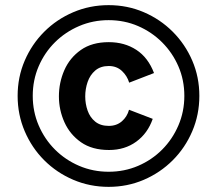

<svg xmlns="http://www.w3.org/2000/svg" viewBox="-20 -722 844 747"><path d="M402.6 5Q329.6 5 265.1 -22.5Q200.6 -50 152.1 -98.5Q103.6 -147 76.1 -211.5Q48.6 -276 48.6 -349Q48.6 -422 76.1 -486Q103.6 -550 152.1 -598.5Q200.6 -647 265.1 -674.5Q329.6 -702 402.6 -702Q475.6 -702 539.6 -674.5Q603.6 -647 652.1 -598.5Q700.6 -550 728.1 -486Q755.6 -422 755.6 -349Q755.6 -276 728.1 -211.5Q700.6 -147 652.1 -98.5Q603.6 -50 539.6 -22.5Q475.6 5 402.6 5ZM404.2 -138.4Q338.4 -138.4 295.3 -168.5Q252.2 -198.6 230.7 -246.4Q209.2 -294.2 209.2 -347Q209.2 -400.8 230.3 -449Q251.4 -497.2 294.6 -527.6Q337.8 -558 403.2 -558Q464.6 -558 510.5 -528Q556.4 -498 579.2 -437.8L482.6 -400.4Q474.6 -427.2 454.1 -446.2Q433.6 -465.2 403.2 -465.2Q371 -465.2 350.6 -447.7Q330.2 -430.2 320.9 -403.1Q311.6 -376 311.6 -347Q311.6 -318 320.9 -291.6Q330.2 -265.2 350.6 -248.7Q371 -232.2 403.2 -232.2Q433.4 -232.2 454 -249.9Q474.6 -267.6 482 -295L574.2 -259.6Q554.8 -203.4 510.2 -170.9Q465.6 -138.4 404.2 -138.4ZM402.6 -53.8Q464 -53.8 517.5 -76.8Q571 -99.8 611.1 -140.2Q651.2 -180.6 674.2 -234.3Q697.2 -288 697.2 -349Q697.2 -410.4 674.2 -463.6Q651.2 -516.8 610.8 -557.2Q570.4 -597.6 517.2 -620.6Q464 -643.6 402.6 -643.6Q341.6 -643.6 287.9 -620.6Q234.2 -597.6 193.8 -557.5Q153.4 -517.4 130.4 -463.9Q107.4 -410.4 107.4 -349Q107.4 -288 130.4 -234.3Q153.4 -180.6 193.8 -140.2Q234.2 -99.8 287.9 -76.8Q341.6 -53.8 402.6 -53.8Z"/></svg>

Font: Hanken Grotesk
Style: Regular
Weight: 400
Designer: Alfredo Marco Pradil
Foundry: Hanken Design Co.
Version: Version 3.013